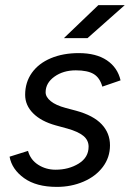

<svg xmlns="http://www.w3.org/2000/svg" viewBox="-20 -720 510 752"><path d="M17.5 -106.3 89.7 -129Q99.2 -94.2 129.4 -74.8Q159.7 -55.3 197.8 -55.3Q249 -55.3 288 -79.2Q327 -103.2 327 -145.5Q327 -170.8 306.7 -187.7Q286.3 -204.5 243.7 -216.5L198 -229Q141.3 -244.7 109.9 -276.1Q78.5 -307.5 78.5 -348.7Q78.5 -397.5 104.8 -434.7Q131.2 -471.8 179 -491.9Q226.8 -512 288.5 -512Q356.7 -512 398.7 -483.7Q440.7 -455.3 452.2 -405.3L380.8 -380.7Q371 -415.7 346.9 -430.1Q322.8 -444.5 277 -444.5Q227.7 -444.5 193.2 -419.8Q158.7 -395 158.7 -358.5Q158.7 -340.2 178.7 -323.8Q198.7 -307.5 237.3 -297.2L278.2 -286.3Q345.5 -268 378.2 -233.3Q410.8 -198.7 410.8 -150.8Q410.8 -103.5 382.8 -66.2Q354.7 -29 306.8 -8.5Q259 12 202.5 12Q122.3 12 74.4 -22.3Q26.5 -56.7 17.5 -106.3ZM365.3 -700H468.7L322.8 -570.7H230.3Z"/></svg>

Font: Oak Sans Light Italic
Style: Regular
Weight: 400
Italic angle: -9.5°
Foundry: Erik Kennedy, Walven
Version: Version 1.000;Glyphs 3.1.2 (3151)